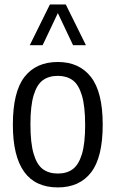

<svg xmlns="http://www.w3.org/2000/svg" viewBox="-20 -828 516 858"><path d="M37.5 -270.5Q37.5 -417 89.2 -484Q141 -551 238.5 -551Q334.5 -551 386.8 -483.5Q439 -416 439 -271Q439 -125 387.2 -57.8Q335.5 9.5 238.5 9.5Q37.5 9.5 37.5 -270.5ZM360.5 -269Q360.5 -353 346 -401.5Q331.5 -450 304.8 -469.5Q278 -489 238.5 -489Q198.5 -489 171.8 -469.8Q145 -450.5 130.5 -402.8Q116 -355 116 -272.5Q116 -188.5 130.5 -140Q145 -91.5 171.8 -72Q198.5 -52.5 238.5 -52.5Q278.5 -52.5 305 -72Q331.5 -91.5 346 -139Q360.5 -186.5 360.5 -269ZM364 -626H306.5L238.5 -769.5L170.5 -626H113L203 -808H274Z"/></svg>

Font: Encode Sans Condensed
Style: Regular
Weight: 400
Width: 3
Designer: Multiple Designers
Foundry: Impallari Type
Version: Version 2.000